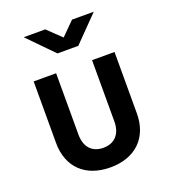

<svg xmlns="http://www.w3.org/2000/svg" viewBox="-143 -889 887 1004"><g transform="rotate(-20 300.0 -387.5)"><path d="M242 -645H358L495 -785H374L301 -712L225 -785H105ZM300 10C438 10 525 -73 525 -208V-550H400V-209C400 -139 362 -99 300 -99C237 -99 200 -139 200 -209V-550H75V-208C75 -73 160 10 300 10Z"/></g></svg>

Font: JetBrains Mono
Style: Bold
Weight: 558
Monospace: yes
Designer: Philipp Nurullin, Konstantin Bulenkov
Foundry: JetBrains
Version: Version 2.305